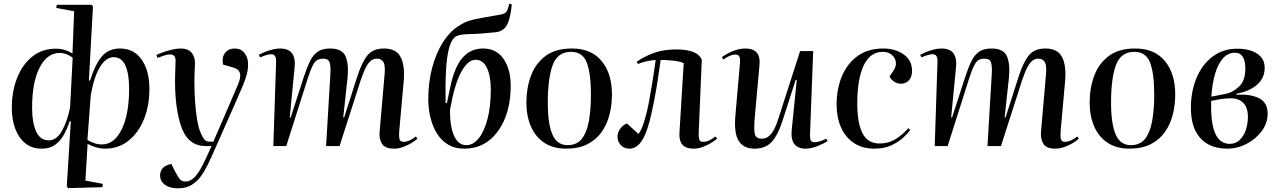

<svg xmlns="http://www.w3.org/2000/svg" viewBox="-20 -792 6929 1041"><path d="M462 -356 468 -355Q495 -441 531.5 -485Q568 -529 631 -529Q706 -529 748 -469Q790 -409 790 -310Q790 -218 760 -144.5Q730 -71 676 -28.5Q622 14 550 14Q524 14 498.5 6Q473 -2 455 -12L443 187L538 205L535 223L349 228L342 218L364 -134L358 -135Q345 -95 326 -61Q307 -27 278.5 -6.5Q250 14 205 14Q152 14 116 -16Q80 -46 62 -96Q44 -146 44 -206Q44 -297 73 -370Q102 -443 155.5 -485.5Q209 -528 282 -528Q310 -528 332 -521Q354 -514 373 -502L382 -731L285 -749L288 -766H477L484 -757ZM245 -31Q286 -31 315 -81Q344 -131 360 -209L374 -479Q340 -505 304 -505Q236 -505 195 -426Q154 -347 154 -207Q154 -129 175.5 -80Q197 -31 245 -31ZM596 -482Q555 -482 522.5 -429.5Q490 -377 472 -275L454 -33Q473 -22 492 -15.5Q511 -9 534 -9Q599 -9 639.5 -90Q680 -171 680 -312Q680 -393 659.5 -437.5Q639 -482 596 -482Z M1129 53Q1108 101 1084.5 141Q1061 181 1027.5 205Q994 229 943 229Q901 229 874.5 210Q848 191 848 159Q848 134 864 118Q880 102 909 97L928 135Q948 173 958 182.5Q968 192 985 192Q1015 192 1040 163.5Q1065 135 1095 70L1127 0H1096Q1019 0 981 -65Q957 -106 943 -181Q929 -256 929 -350Q929 -362 929.5 -385Q930 -408 931 -430Q932 -452 932 -464Q932 -497 902 -497Q887 -497 868.5 -490.5Q850 -484 834 -478L828 -494Q840 -500 862.5 -508Q885 -516 910.5 -522.5Q936 -529 959 -529Q1002 -529 1020.5 -504.5Q1039 -480 1037 -442Q1036 -425 1035 -401Q1034 -377 1034 -352Q1034 -298 1037.5 -243Q1041 -188 1049 -141.5Q1057 -95 1070 -67Q1081 -42 1091 -33Q1101 -24 1116 -24H1137L1269 -330Q1287 -372 1281 -395Q1275 -418 1244 -426L1189 -442Q1182 -482 1200.5 -505.5Q1219 -529 1253 -529Q1286 -529 1305.5 -504.5Q1325 -480 1325 -446Q1325 -416 1318.5 -390.5Q1312 -365 1296.5 -327.5Q1281 -290 1253 -227Z M1771 -386Q1774 -431 1767.5 -452.5Q1761 -474 1732 -474Q1699 -474 1683 -449.5Q1667 -425 1647 -362L1532 0H1462L1477 -459Q1478 -498 1451 -498Q1442 -498 1428 -494.5Q1414 -491 1390 -481L1383 -495Q1394 -501 1413 -509Q1432 -517 1454.5 -523Q1477 -529 1498 -529Q1545 -529 1564 -502Q1583 -475 1577 -423L1551 -156L1556 -155L1627 -374Q1644 -426 1661 -460.5Q1678 -495 1703 -512Q1728 -529 1770 -529Q1835 -529 1853.5 -486.5Q1872 -444 1864 -367L1841 -156L1846 -155L1917 -377Q1942 -454 1972 -491.5Q2002 -529 2062 -529Q2127 -529 2151.5 -484Q2176 -439 2169 -354L2145 -86Q2142 -47 2147 -35Q2152 -23 2168 -23Q2182 -23 2199 -30Q2216 -37 2235 -52L2243 -40Q2232 -29 2211 -16.5Q2190 -4 2165.5 5Q2141 14 2117 14Q2067 14 2051 -12.5Q2035 -39 2038 -76L2065 -386Q2070 -436 2059 -455Q2048 -474 2024 -474Q2009 -474 1995 -465.5Q1981 -457 1967 -432.5Q1953 -408 1937 -361L1821 0H1748Z M2497 14Q2449 14 2415 -5Q2381 -24 2359 -54Q2337 -84 2324.5 -119.5Q2312 -155 2307 -189.5Q2302 -224 2302 -251Q2302 -348 2324 -428Q2346 -508 2382.5 -564.5Q2419 -621 2462 -648Q2481 -661 2498.5 -669.5Q2516 -678 2540 -684Q2564 -690 2600.5 -696.5Q2637 -703 2694 -713Q2715 -716 2724.5 -727Q2734 -738 2741 -772L2755 -768Q2747 -688 2727.5 -654.5Q2708 -621 2666 -617Q2579 -608 2521 -607Q2463 -606 2444 -589Q2425 -571 2414.5 -530Q2404 -489 2400 -436.5Q2396 -384 2395.5 -330Q2395 -276 2396 -233H2403L2421 -318Q2443 -427 2487 -478Q2531 -529 2599 -529Q2672 -529 2710.5 -472Q2749 -415 2749 -328Q2749 -229 2718.5 -152Q2688 -75 2631.5 -30.5Q2575 14 2497 14ZM2558 -468Q2517 -468 2480.5 -401.5Q2444 -335 2420 -197Q2419 -143 2428 -99.5Q2437 -56 2457 -30.5Q2477 -5 2509 -5Q2545 -5 2575 -41.5Q2605 -78 2623 -146Q2641 -214 2641 -307Q2641 -380 2620 -424Q2599 -468 2558 -468Z M3050 14Q2979 14 2931 -18Q2883 -50 2858.5 -106.5Q2834 -163 2834 -237Q2834 -314 2858.5 -380.5Q2883 -447 2937 -488Q2991 -529 3081 -529Q3186 -529 3242 -461Q3298 -393 3298 -280Q3298 -223 3284.5 -170Q3271 -117 3241.5 -75.5Q3212 -34 3164.5 -10Q3117 14 3050 14ZM3057 -5Q3108 -5 3135 -40Q3162 -75 3173 -137Q3184 -199 3184 -280Q3184 -394 3161.5 -452.5Q3139 -511 3076 -511Q3003 -511 2976.5 -439Q2950 -367 2950 -236Q2950 -121 2975 -63Q3000 -5 3057 -5Z M3432 -457Q3471 -485 3524 -504.5Q3577 -524 3646 -524Q3764 -524 3785 -467L3768 -66Q3768 -44 3772 -33.5Q3776 -23 3793 -23Q3811 -23 3828 -32Q3845 -41 3859 -52L3868 -40Q3855 -29 3834.5 -16.5Q3814 -4 3789.5 5Q3765 14 3742 14Q3698 14 3679.5 -8Q3661 -30 3664 -74L3687 -450Q3662 -460 3627.5 -463.5Q3593 -467 3562 -467Q3555 -415 3545.5 -354Q3536 -293 3524.5 -235Q3513 -177 3502 -135Q3482 -58 3455 -22Q3428 14 3393 14Q3365 14 3346.5 -4.5Q3328 -23 3328 -51Q3328 -75 3343.5 -95Q3359 -115 3379 -123L3441 -66Q3453 -80 3461.5 -101.5Q3470 -123 3479 -155Q3488 -184 3497.5 -234Q3507 -284 3517 -345.5Q3527 -407 3535 -467Q3515 -466 3485.5 -459.5Q3456 -453 3439 -445Z M3894 -482Q3917 -500 3952.5 -514.5Q3988 -529 4021 -529Q4106 -529 4098 -441L4072 -152Q4067 -96 4072 -68Q4077 -40 4110 -40Q4140 -40 4161.5 -66.5Q4183 -93 4200 -148L4318 -515H4389L4372 -67Q4371 -43 4375.5 -32Q4380 -21 4397 -21Q4421 -21 4460 -40L4467 -27Q4446 -13 4411.5 0.5Q4377 14 4348 14Q4261 14 4273 -92L4300 -358L4294 -359L4224 -141Q4198 -59 4164 -22.5Q4130 14 4071 14Q4012 14 3985.5 -27.5Q3959 -69 3967 -164L3992 -450Q3994 -474 3989 -485Q3984 -496 3968 -496Q3951 -496 3933 -487.5Q3915 -479 3902 -469Z M4769 -529Q4834 -529 4879.5 -497Q4925 -465 4925 -408Q4925 -375 4908 -356.5Q4891 -338 4865 -338Q4846 -338 4828.5 -349Q4811 -360 4803 -377L4822 -405Q4841 -432 4837 -456.5Q4833 -481 4813.5 -496Q4794 -511 4766 -511Q4698 -511 4663 -437.5Q4628 -364 4628 -229Q4628 -127 4656 -70.5Q4684 -14 4749 -14Q4797 -14 4834 -36.5Q4871 -59 4905 -97L4915 -87Q4903 -70 4878 -46.5Q4853 -23 4814 -4.5Q4775 14 4721 14Q4656 14 4610 -16.5Q4564 -47 4540 -101Q4516 -155 4516 -227Q4516 -309 4544.5 -378Q4573 -447 4629.5 -488Q4686 -529 4769 -529Z M5357 -386Q5360 -431 5353.5 -452.5Q5347 -474 5318 -474Q5285 -474 5269 -449.5Q5253 -425 5233 -362L5118 0H5048L5063 -459Q5064 -498 5037 -498Q5028 -498 5014 -494.5Q5000 -491 4976 -481L4969 -495Q4980 -501 4999 -509Q5018 -517 5040.5 -523Q5063 -529 5084 -529Q5131 -529 5150 -502Q5169 -475 5163 -423L5137 -156L5142 -155L5213 -374Q5230 -426 5247 -460.5Q5264 -495 5289 -512Q5314 -529 5356 -529Q5421 -529 5439.5 -486.5Q5458 -444 5450 -367L5427 -156L5432 -155L5503 -377Q5528 -454 5558 -491.5Q5588 -529 5648 -529Q5713 -529 5737.5 -484Q5762 -439 5755 -354L5731 -86Q5728 -47 5733 -35Q5738 -23 5754 -23Q5768 -23 5785 -30Q5802 -37 5821 -52L5829 -40Q5818 -29 5797 -16.5Q5776 -4 5751.5 5Q5727 14 5703 14Q5653 14 5637 -12.5Q5621 -39 5624 -76L5651 -386Q5656 -436 5645 -455Q5634 -474 5610 -474Q5595 -474 5581 -465.5Q5567 -457 5553 -432.5Q5539 -408 5523 -361L5407 0H5334Z M6104 14Q6033 14 5985 -18Q5937 -50 5912.5 -106.5Q5888 -163 5888 -237Q5888 -314 5912.5 -380.5Q5937 -447 5991 -488Q6045 -529 6135 -529Q6240 -529 6296 -461Q6352 -393 6352 -280Q6352 -223 6338.5 -170Q6325 -117 6295.5 -75.5Q6266 -34 6218.5 -10Q6171 14 6104 14ZM6111 -5Q6162 -5 6189 -40Q6216 -75 6227 -137Q6238 -199 6238 -280Q6238 -394 6215.5 -452.5Q6193 -511 6130 -511Q6057 -511 6030.5 -439Q6004 -367 6004 -236Q6004 -121 6029 -63Q6054 -5 6111 -5Z M6632 14Q6576 14 6532 -9Q6488 -32 6462.5 -81Q6437 -130 6437 -208Q6437 -296 6467 -368.5Q6497 -441 6553.5 -484.5Q6610 -528 6690 -528Q6728 -528 6761.5 -517.5Q6795 -507 6816 -484Q6837 -461 6837 -425Q6837 -368 6795 -332Q6753 -296 6684 -284V-278Q6758 -283 6805.5 -260Q6853 -237 6853 -175Q6853 -125 6821.5 -82Q6790 -39 6739.5 -12.5Q6689 14 6632 14ZM6548 -268 6625 -283Q6665 -291 6698.5 -323Q6732 -355 6732 -420Q6732 -461 6718.5 -483.5Q6705 -506 6676 -506Q6638 -506 6611 -476Q6584 -446 6568 -392Q6552 -338 6548 -268ZM6648 -12Q6680 -12 6702 -33.5Q6724 -55 6735 -88.5Q6746 -122 6746 -158Q6746 -209 6721 -234Q6696 -259 6655 -259Q6632 -259 6605.5 -255.5Q6579 -252 6547 -245Q6546 -221 6546.5 -198.5Q6547 -176 6549 -154Q6563 -12 6648 -12Z"/></svg>

Font: Literata 72pt Medium
Style: Italic
Weight: 500
Italic angle: -2°
Designer: Latin by Veronika Burian and Jose Scaglione. Greek by Irene Vlachou. Cyrillic by Vera Evstafieva
Foundry: TypeTogether
Version: Version 3.002